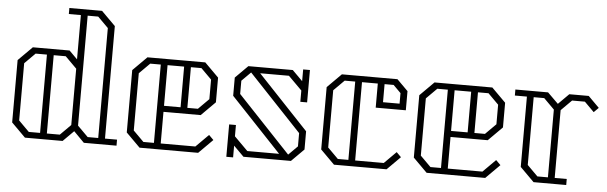

<svg xmlns="http://www.w3.org/2000/svg" viewBox="-53 -1070 4013 1270"><g transform="rotate(5 1953.5 -435.0)"><path d="M751 -40V0H534L464 -71L393 0H143L50 -93V-507L143 -600H387L441 -546V-840H361V-880H578L671 -787V-40ZM556 -40H626V-770L556 -840H486V-110ZM165 -40H240V-560H165L95 -490V-110ZM441 -110V-484L365 -560H285V-40H371Z M1386 -93 1293 0H904L811 -93V-507L904 -600H1288L1381 -507V-343L1288 -250H1041V-40H1271L1355 -124ZM926 -40H996V-560H926L856 -490V-110ZM1041 -290H1151V-560H1041ZM1266 -560H1196V-290H1266L1336 -360V-490Z M1992 -204V-83L1909 0H1594L1526 -68V10H1481V-205H1526V-130L1616 -40H1827L1491 -396V-517L1574 -600H1869L1937 -532V-610H1982V-395H1937V-470L1847 -560H1656ZM1947 -188 1596 -560 1536 -500V-412L1887 -40L1947 -100Z M2437 -400V-560H2332V-40H2522L2601 -119L2632 -88L2544 0H2195L2102 -93V-507L2195 -600H2564L2637 -527V-400ZM2287 -560H2217L2147 -490V-110L2217 -40H2287ZM2482 -440H2592V-510L2542 -560H2482Z M3292 -93 3199 0H2810L2717 -93V-507L2810 -600H3194L3287 -507V-343L3194 -250H2947V-40H3177L3261 -124ZM2832 -40H2902V-560H2832L2762 -490V-110ZM2947 -290H3057V-560H2947ZM3172 -560H3102V-290H3172L3242 -360V-490Z M3907 -527 3876 -496 3812 -560H3727L3657 -490V-40H3737V0H3520L3427 -93V-560H3347V-600H3564L3635 -530L3705 -600H3834ZM3612 -40V-490L3542 -560H3472V-110L3542 -40Z"/></g></svg>

Font: Kumar One Outline
Style: Regular
Weight: 400
Designer: Parimal Parmar
Foundry: Indian Type Foundry
Version: Version 1.000;PS 1.000;hotconv 1.0.88;makeotf.lib2.5.647800